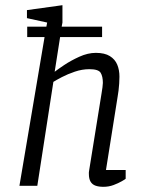

<svg xmlns="http://www.w3.org/2000/svg" viewBox="-20 -717 561 741"><path d="M379 4Q361 4 348.5 -0.5Q336 -5 329.5 -16Q323 -27 323 -46Q323 -49 323 -52Q323 -55 324 -59L372 -357Q374 -367 375.5 -380Q377 -393 377 -397Q377 -422 368.5 -436Q360 -450 325 -450Q297 -450 269 -440.5Q241 -431 219 -419.5Q197 -408 186 -401L124 0H55L152 -574H85V-614H159L162 -630L84 -647V-678L221 -697V-630L218 -614H374V-574H212L191 -440Q201 -448 227 -465.5Q253 -483 286 -498Q319 -513 350 -513Q384 -513 404 -500.5Q424 -488 432.5 -467.5Q441 -447 441 -421Q441 -408 440 -394Q439 -380 437.5 -367.5Q436 -355 434 -344L389 -61H465V-27Q463 -25 450 -17.5Q437 -10 418.5 -3Q400 4 379 4Z"/></svg>

Font: Faustina Light Light
Style: Italic
Weight: 300
Italic angle: -8°
Version: Version 1.200